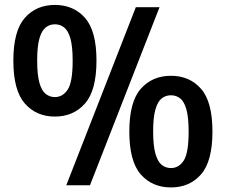

<svg xmlns="http://www.w3.org/2000/svg" viewBox="-20 -770 938 798"><path d="M208 -285.5Q131 -285.5 83.2 -339.8Q35.5 -394 35.5 -518Q35.5 -641.5 83 -695.5Q130.5 -749.5 208 -749.5Q286 -749.5 333.5 -695.5Q381 -641.5 381 -518Q381 -394 333.2 -339.8Q285.5 -285.5 208 -285.5ZM255.5 0 544.5 -740H643L354 0ZM208 -366.5Q241 -366.5 261.5 -397.8Q282 -429 282 -517.5Q282 -576.5 272.8 -609.5Q263.5 -642.5 246.8 -655.8Q230 -669 208 -669Q186.5 -669 169.8 -655.8Q153 -642.5 143.8 -609.8Q134.5 -577 134.5 -518.5Q134.5 -459 143.8 -426Q153 -393 169.8 -379.8Q186.5 -366.5 208 -366.5ZM690.5 9Q612.5 9 565 -45.2Q517.5 -99.5 517.5 -223Q517.5 -347 565.2 -401Q613 -455 690.5 -455Q768 -455 815.5 -401Q863 -347 863 -223Q863 -99.5 815.5 -45.2Q768 9 690.5 9ZM690.5 -71.5Q723.5 -71.5 743.8 -103Q764 -134.5 764 -222.5Q764 -282 754.8 -315Q745.5 -348 729 -361Q712.5 -374 690.5 -374Q668.5 -374 652 -361Q635.5 -348 626 -315.2Q616.5 -282.5 616.5 -223.5Q616.5 -164.5 626 -131.2Q635.5 -98 652 -84.8Q668.5 -71.5 690.5 -71.5Z"/></svg>

Font: Encode Sans Cnd SmBold
Style: Regular
Weight: 600
Width: 3
Designer: Multiple Designers
Foundry: Impallari Type
Version: Version 3.002; ttfautohint (v1.8.3) -l 8 -r 50 -G 200 -x 14 